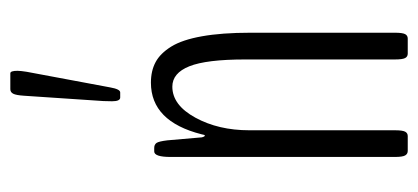

<svg xmlns="http://www.w3.org/2000/svg" viewBox="-239 -571 810 372"><g transform="rotate(-90 166.0 -385.0)"><path d="M163.1 -557.1Q155.8 -557.1 155.8 -572.8Q155.8 -583 156.2 -589.8L166.5 -743.2Q167.5 -758.8 170.4 -764.4Q173.3 -770 179.2 -770H210Q214.8 -770 214.8 -756.3Q214.8 -750 212.9 -738.3L182.6 -576.2Q179.2 -557.1 172.9 -557.1ZM59.6 0Q53.7 0 50.8 -5.1Q47.9 -10.3 47.9 -24.9V-459.5Q47.9 -491.2 58.6 -491.2H65.4Q71.8 -491.2 75 -486.8Q78.1 -482.4 80.1 -465.8L85.9 -398.9Q87.4 -393.1 89.4 -393.1Q90.8 -393.1 91.8 -399.4Q116.7 -497.6 191.9 -497.6Q214.8 -497.6 231.7 -488.5Q248.5 -479.5 261.7 -458.3Q274.9 -437 281.7 -398.7Q288.6 -360.4 288.6 -305.2V-24.9Q288.6 -10.3 285.9 -5.1Q283.2 0 277.3 0H248Q242.2 0 239.5 -5.1Q236.8 -10.3 236.8 -24.9V-314.9Q236.8 -390.1 223.6 -423.1Q210.4 -456.1 184.1 -456.1Q148.4 -456.1 124 -411.4Q99.6 -366.7 99.6 -307.1V-24.9Q99.6 -10.3 96.9 -5.1Q94.2 0 88.4 0Z"/></g></svg>

Font: BenchNine Light
Style: Regular
Weight: 300
Version: Version 1 ; ttfautohint (v0.92.18-e454-dirty) -l 8 -r 50 -G 